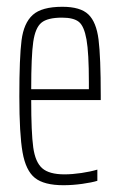

<svg xmlns="http://www.w3.org/2000/svg" viewBox="-20 -538 355 566"><path d="M277 -243H72Q72 -147 78 -103.5Q84 -60 104.5 -42Q125 -24 170 -24Q193 -24 220 -28Q247 -32 267 -38V-5Q251 0 222.5 4Q194 8 167 8Q110 8 83 -13.5Q56 -35 46.5 -89Q37 -143 37 -254Q37 -368 43.5 -419Q50 -470 76.5 -494Q103 -518 164 -518Q217 -518 240.5 -495.5Q264 -473 270.5 -421.5Q277 -370 277 -256ZM72 -275H242V-296Q242 -382 235 -421.5Q228 -461 212.5 -473.5Q197 -486 163 -486Q120 -486 102 -471Q84 -456 78 -414.5Q72 -373 72 -275Z"/></svg>

Font: Saira Ultra Condensed Thin
Style: Regular
Weight: 100
Width: 1
Designer: Hector Gatti with collaboration of the Omnibus-Type team
Foundry: Omnibus-Type
Version: Version 1.001; ttfautohint (v1.8)